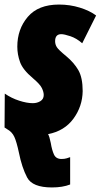

<svg xmlns="http://www.w3.org/2000/svg" viewBox="-22 -583 442 843"><path d="M206 240Q253 240 286 227V107Q280 109 271 112Q262 115 248 115Q224 115 215 95.5Q206 76 201 45Q195 15 189 6Q261 -8 300.5 -62Q340 -116 341 -183Q341 -242 322 -275Q303 -308 268 -337Q235 -364 227.5 -376Q220 -388 220 -402Q220 -433 247 -433Q260 -433 287 -424Q314 -415 339 -393L400 -515Q372 -536 328.5 -549.5Q285 -563 237 -563Q146 -563 100 -509Q54 -455 54 -378Q54 -344 66 -310.5Q78 -277 122 -240Q154 -213 162 -196Q170 -179 170 -166Q170 -148 155.5 -139Q141 -130 122 -130Q96 -130 62 -141Q28 -152 -1 -172L-2 -23Q1 -21 4 -19.5Q7 -18 9 -16Q31 -4 41 18Q51 40 61 87Q74 152 97 196Q120 240 206 240Z"/></svg>

Font: Noto Sans Display Condensed Black
Style: Italic
Weight: 900
Width: 3
Italic angle: -192°
Designer: Monotype Design Team
Foundry: Monotype Imaging Inc.
Version: Version 1.900